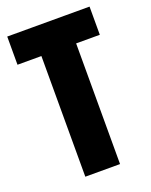

<svg xmlns="http://www.w3.org/2000/svg" viewBox="-127 -730 629 800"><g transform="rotate(-20 187.5 -330.0)"><path d="M111 -660H265V0H111ZM5 -660H370V-535H5Z"/></g></svg>

Font: Bricolage Grotesque 96pt Condensed ExBd
Style: Regular
Weight: 800
Width: 3
Designer: Mathieu Triay
Foundry: Atelier Triay
Version: Version 1.001;Glyphs 3.2 (3207)